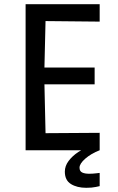

<svg xmlns="http://www.w3.org/2000/svg" viewBox="-20 -716 560 915"><path d="M102 0V-696H455V-613L154 -616L198 -659L191 -362L149 -394H431V-314H149L191 -349L198 -38L154 -81L455 -83V0ZM391 179Q347 179 318 161Q289 143 289 102Q289 75 307 51Q325 27 353 8.5Q381 -10 407 -21L455 0Q414 16 386.5 40Q359 64 359 83Q359 100 371.5 106Q384 112 405 112Q421 112 438 110Q455 108 455 108V171Q455 171 436.5 175Q418 179 391 179Z"/></svg>

Font: Ruda Medium
Style: Regular
Weight: 500
Version: Version 2.001